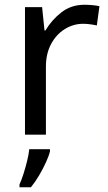

<svg xmlns="http://www.w3.org/2000/svg" viewBox="-20 -566 453 807"><path d="M335 -546Q350 -546 367.5 -544.5Q385 -543 398 -540L387 -459Q374 -462 358.5 -464Q343 -466 329 -466Q288 -466 252 -443.5Q216 -421 194.5 -380.5Q173 -340 173 -286V0H85V-536H157L167 -438H171Q197 -482 238 -514Q279 -546 335 -546ZM190 70Q186 88 173.5 115.5Q161 143 144.5 171Q128 199 110 221H62V209Q70 192 78.5 165.5Q87 139 94 110.5Q101 82 103 61H190Z"/></svg>

Font: Noto Sans Meetei Mayek
Style: Regular
Weight: 400
Designer: Monotype Design Team and Neelakash Kshetrimayum
Foundry: Monotype Imaging Inc.
Version: Version 2.002